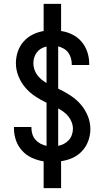

<svg xmlns="http://www.w3.org/2000/svg" viewBox="-20 -863 540 990"><path d="M205 107V-31Q174 -36 145 -49Q116 -62 94.5 -85.5Q73 -109 62.5 -139Q52 -169 52 -201Q52 -203 52 -204.5Q52 -206 52 -208H142Q142 -207 142 -206Q142 -205 142 -204Q142 -187 147 -171Q152 -155 163 -142.5Q174 -130 189 -122Q204 -114 220 -111V-333Q189 -348 160.5 -367Q132 -386 110 -412Q88 -438 75 -470.5Q62 -503 62 -537Q62 -567 71.5 -596Q81 -625 101 -648Q121 -671 148 -684.5Q175 -698 205 -703V-843H295V-703Q325 -699 353 -685Q381 -671 400.5 -648Q420 -625 430 -595.5Q440 -566 440 -536Q440 -534 440 -532Q440 -530 440 -528H350Q350 -530 350 -531Q350 -532 350 -533Q350 -548 345.5 -563.5Q341 -579 332 -591.5Q323 -604 309 -612Q295 -620 280 -624V-406Q312 -391 342 -371.5Q372 -352 395 -326Q418 -300 432 -266.5Q446 -233 446 -198Q446 -167 435.5 -137.5Q425 -108 404 -85Q383 -62 354.5 -49Q326 -36 295 -32V107ZM220 -435V-623Q205 -620 192 -612.5Q179 -605 170 -593Q161 -581 156.5 -566.5Q152 -552 152 -537Q152 -521 157 -505.5Q162 -490 171.5 -477Q181 -464 193.5 -453.5Q206 -443 220 -435ZM280 -111Q296 -114 310 -121.5Q324 -129 334.5 -140.5Q345 -152 350.5 -167.5Q356 -183 356 -198Q356 -216 350 -232Q344 -248 333.5 -261.5Q323 -275 309 -285.5Q295 -296 280 -304Z"/></svg>

Font: Iosevka SS04 Medium
Style: Regular
Weight: 500
Monospace: yes
Designer: Belleve Invis
Foundry: Belleve Invis
Version: Version 19.0.0; ttfautohint (v1.8.4)